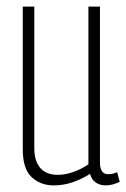

<svg xmlns="http://www.w3.org/2000/svg" viewBox="-20 -552 383 582"><path d="M143 10Q103 10 76 -15Q49 -40 49 -99V-532H84V-102Q84 -64 102 -43Q120 -22 155 -22Q178 -22 203 -31Q228 -40 248 -54V-532H283V-59Q283 -24 308 -24Q322 -24 335 -30L343 -1Q321 10 300 10Q283 10 270 1Q257 -8 253 -25Q228 -9 200 0.5Q172 10 143 10Z"/></svg>

Font: Georama Condensed ExtraLight
Style: Regular
Weight: 200
Width: 3
Designer: Jean-Baptiste Levee
Foundry: Production Type
Version: Version 1.000